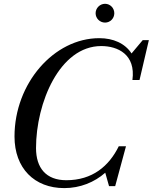

<svg xmlns="http://www.w3.org/2000/svg" viewBox="-20 -956 784 986"><path d="M471 -888C471 -861.5 493 -840 519.5 -840C546 -840 567 -861.5 567 -888C567 -914.5 546 -936.5 519.5 -936.5C493 -936.5 471 -914.5 471 -888ZM310 10C391.5 10 465 -20 520.5 -69L540 0H571.5L627 -205H590C540 -103 454.5 -30.5 320.5 -30.5C216.5 -30.5 165 -93.5 165 -195.5C165 -427.5 286 -719.5 500 -719.5C584 -719.5 678 -677 660 -545H696.5L744.5 -750H713L655.5 -681.5C622 -733.5 561.5 -760 490 -760C257 -760 54.5 -528 54.5 -255C54.5 -92 156.5 10 310 10Z"/></svg>

Font: Bodoni* 06pt
Style: Italic
Weight: 400
Italic angle: -13°
Version: Version 2.3